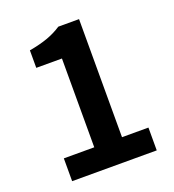

<svg xmlns="http://www.w3.org/2000/svg" viewBox="-135 -845 859 949"><g transform="rotate(-20 295.0 -370.5)"><path d="M82 0V-120H242V-587H107V-679Q163 -689 203.5 -703.5Q244 -718 279 -741H388V-120H527V0Z"/></g></svg>

Font: Noto Sans HK Thin
Style: Bold
Weight: 700
Version: Version 2.004-H2;hotconv 1.0.118;makeotfexe 2.5.65603